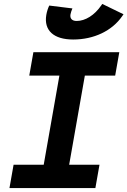

<svg xmlns="http://www.w3.org/2000/svg" viewBox="-20 -960 650 980"><path d="M28.3 0H466.8L487.8 -119.1H333L413.1 -574.2H567.9L588.9 -693.4H150.4L129.4 -574.2H283.2L203.1 -119.1H49.3ZM353.5 -758.3C459.5 -758.3 552.2 -802.7 604 -877.9L610.4 -887.2L502 -939.9L496.6 -932.1C462.4 -882.3 415.5 -853 371.1 -853C347.7 -853 335.9 -865.7 339.8 -886.7C341.3 -895.5 345.2 -906.7 349.6 -917L231.4 -931.6C225.1 -918.9 219.2 -900.9 216.3 -883.8C203.1 -804.7 253.9 -758.3 353.5 -758.3Z"/></svg>

Font: Cascadia Code
Style: Bold Italic
Weight: 700
Italic angle: -10°
Monospace: yes
Designer: Aaron Bell
Foundry: Saja Typeworks
Version: Version 2404.023